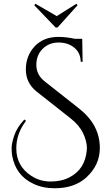

<svg xmlns="http://www.w3.org/2000/svg" viewBox="-20 -911 589 1025"><path d="M287 -764H277L163 -883L169 -891L283 -825L388 -891L394 -883ZM119 -266Q67 -198 67 -119Q67 -25 146 27Q192 58 250.5 58Q309 58 352 35Q433 -7 443 -106Q444 -113 444 -120Q444 -157 423.5 -200Q403 -243 357 -279L177 -421Q118 -467 118 -540Q118 -613 165 -663.5Q212 -714 292 -714Q332 -714 379 -704H419L421 -581H411Q410 -629 376.5 -656.5Q343 -684 292.5 -684Q242 -684 208 -650.5Q174 -617 174 -564.5Q174 -512 218 -477L403 -331Q513 -244 513 -121Q513 -29 440 37Q377 94 272 94Q208 94 158 70Q64 26 45 -80Q42 -96 42 -120.5Q42 -145 56 -187.5Q70 -230 110 -273Z"/></svg>

Font: Cinzel Decorative
Style: Regular
Weight: 400
Designer: Natanael Gama
Version: Version 1.001;PS 001.001;hotconv 1.0.56;makeotf.lib2.0.21325